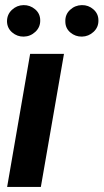

<svg xmlns="http://www.w3.org/2000/svg" viewBox="-20 -742 411 762"><path d="M233.9 -528.3 142.1 0H8.3L99.6 -528.3ZM7.8 -657.2Q7.8 -684.6 27.3 -702.9Q46.9 -721.2 73.2 -721.7Q99.1 -722.2 119.4 -705.1Q139.6 -688 139.6 -661.1Q140.1 -634.3 120.4 -615.7Q100.6 -597.2 74.2 -596.7Q48.3 -596.2 28.3 -613.3Q8.3 -630.4 7.8 -657.2ZM239.3 -656.7Q238.3 -684.6 258.1 -702.9Q277.8 -721.2 304.7 -721.7Q331.1 -722.2 350.8 -704.8Q370.6 -687.5 370.6 -661.1Q371.1 -633.8 351.3 -615.5Q331.5 -597.2 305.2 -596.7Q279.3 -596.2 259.3 -613Q239.3 -629.9 239.3 -656.7Z"/></svg>

Font: Roboto Condensed
Style: Bold Italic
Weight: 700
Italic angle: -12°
Designer: Christian Robertson
Foundry: Google
Version: Version 3.0